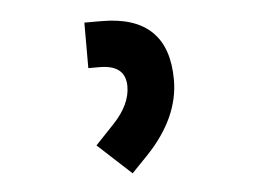

<svg xmlns="http://www.w3.org/2000/svg" viewBox="-37 -739 660 472"><g transform="rotate(-5 293.0 -503.5)"><path d="M272.5 -314 189.9 -390.1 236.8 -439.5Q278.3 -483.9 278.3 -528.3Q278.3 -581.1 214.4 -581.1H186.5V-693.4H229Q393.6 -693.4 393.6 -534.2Q393.6 -440.9 312.5 -355.5Z"/></g></svg>

Font: CaskaydiaCove NF SemiBold
Style: Regular
Weight: 600
Designer: Aaron Bell
Foundry: Saja Typeworks
Version: Version 2111.001; VTT 6.35;Nerd Fonts 3.2.1